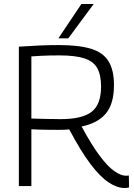

<svg xmlns="http://www.w3.org/2000/svg" viewBox="-20 -937 676 967"><path d="M608 10Q570 10 527.5 -18Q485 -46 436 -110.5Q387 -175 329 -285Q317 -284 302.5 -283.5Q288 -283 276 -283Q243 -283 208 -283.5Q173 -284 138 -286V0H75V-702Q135 -706 181 -708Q227 -710 277 -710Q377 -710 438 -691.5Q499 -673 526.5 -628.5Q554 -584 554 -509Q554 -413 512.5 -364.5Q471 -316 391 -300Q441 -207 482 -152.5Q523 -98 556 -75Q589 -52 614 -52Q615 -52 620.5 -52.5Q626 -53 629 -53L630 7Q626 8 620.5 9Q615 10 608 10ZM286 -337Q393 -337 441 -373.5Q489 -410 489 -501Q489 -559 470 -593.5Q451 -628 405 -643Q359 -658 279 -658Q251 -658 230 -657.5Q209 -657 188 -656Q167 -655 138 -653V-340Q179 -339 214.5 -338Q250 -337 286 -337ZM274 -744 390 -917H452L324 -744Z"/></svg>

Font: Georama Light
Style: Regular
Weight: 300
Designer: Jean-Baptiste Levee
Foundry: Production Type
Version: Version 1.000